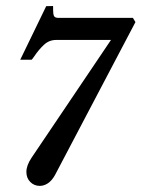

<svg xmlns="http://www.w3.org/2000/svg" viewBox="-20 -484 461 625"><path d="M170.4 -425.8Q161.6 -425.8 158 -429.2Q154.3 -432.6 153.6 -439.7Q152.8 -446.8 152.8 -464.4L130.4 -463.9L45.9 -289.6H82.5Q84 -289.6 91.3 -300.3Q106.4 -322.8 123.3 -338.4Q140.1 -354 163.1 -354H341.3L82.5 29.8Q65.9 54.7 65.9 75.7Q65.9 95.7 78.6 108.4Q91.3 121.1 109.4 121.1Q123 121.1 135.7 112.8Q148.4 104.5 158.7 86.4L420.9 -412.1L412.6 -425.8Z"/></svg>

Font: Radley
Style: Italic
Weight: 400
Italic angle: -12°
Designer: Vernon Adams
Foundry: Vernon Adams
Version: Version 1.003; ttfautohint (v1.6)